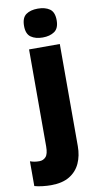

<svg xmlns="http://www.w3.org/2000/svg" viewBox="-155 -822 565 1107"><g transform="rotate(-10 128.0 -268.0)"><path d="M56 -691Q56 -739 82 -757.5Q108 -776 151 -776Q194 -776 220.5 -757.5Q247 -739 247 -691Q247 -644 220 -625.5Q193 -607 151 -607Q109 -607 82.5 -625.5Q56 -644 56 -691ZM50 240Q28 240 1 237Q-26 234 -46 228V83Q-32 88 -19.5 90Q-7 92 8 92Q31 92 46 75.5Q61 59 61 15V-553H241V45Q241 101 221 145Q201 189 159 214.5Q117 240 50 240Z"/></g></svg>

Font: Noto Sans SemiCondensed Black
Style: Regular
Weight: 900
Width: 4
Designer: Monotype Design Team
Foundry: Monotype Imaging Inc.
Version: Version 2.013; ttfautohint (v1.8.4.7-5d5b)